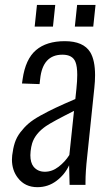

<svg xmlns="http://www.w3.org/2000/svg" viewBox="-20 -755 437 784"><path d="M121.6 -646.5 130.9 -734.9H205.6L196.3 -646.5ZM285.6 -646.5 294.9 -734.9H370.1L360.8 -646.5ZM132.8 9.3Q82 9.3 53.2 -28.3Q28.8 -59.6 28.8 -103.5Q28.8 -111.8 29.8 -120.6Q33.2 -149.4 40.5 -172.1Q47.9 -194.8 63.2 -214.8Q78.6 -234.9 96.2 -250.2Q113.8 -265.6 145 -283Q176.3 -300.3 207.3 -314.9Q238.3 -329.6 287.6 -350.6L292 -392.1Q295.4 -424.8 295.4 -449.2Q295.4 -483.9 288.1 -502Q276.4 -531.7 234.9 -531.7Q154.3 -531.7 144 -432.6L141.6 -411.6L69.8 -414.1Q70.3 -418 72.3 -431.6Q84 -513.7 127 -550.3Q169.9 -586.9 244.6 -586.9Q320.8 -586.9 348.6 -541.5Q368.2 -508.8 368.2 -447.8Q368.2 -423.8 365.2 -396L335.9 -114.7Q329.1 -54.2 329.1 -10.7Q329.1 -5.4 329.1 0H264.2Q262.2 -59.1 262.2 -80.1Q244.6 -42 210.4 -16.4Q176.3 9.3 132.8 9.3ZM163.1 -53.7Q192.9 -53.7 219.2 -74Q245.6 -94.2 263.2 -122.1L282.2 -302.2Q193.8 -257.8 168 -240.2Q124 -210 111.3 -169.9Q106.9 -155.3 105 -137.7Q104 -128.9 104 -121.1Q104 -90.8 117.2 -74.2Q134.3 -53.7 163.1 -53.7Z"/></svg>

Font: Oswald
Style: Light
Weight: 300
Designer: Vernon Adams
Foundry: Vernon Adams
Version: 3.0; ttfautohint (v0.95.6-bc232) -l 8 -r 50 -G 200 -x 0 -w "